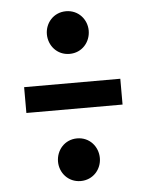

<svg xmlns="http://www.w3.org/2000/svg" viewBox="-48 -684 538 704"><g transform="rotate(-5 221.0 -331.5)"><path d="M221 -644C175 -644 144 -607 144 -566C144 -524 175 -487 221 -487C267 -487 298 -524 298 -566C298 -607 267 -644 221 -644ZM44 -285H398V-380H44ZM221 -176C175 -176 144 -139 144 -97C144 -56 175 -19 221 -19C267 -19 298 -56 298 -97C298 -139 267 -176 221 -176Z"/></g></svg>

Font: Fira Sans Condensed Medium
Style: Regular
Weight: 500
Width: 3
Designer: Carrois Corporate & Edenspiekermann AG
Foundry: Carrois Corporate GbR & Edenspiekermann AG
Version: Version 4.202;PS 004.202;hotconv 1.0.88;makeotf.lib2.5.64775